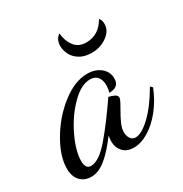

<svg xmlns="http://www.w3.org/2000/svg" viewBox="-170 -661 780 819"><g transform="rotate(-30 220.0 -252.0)"><path d="M-26 -36Q-26 -95 16.5 -168Q59 -241 124 -292Q189 -343 251 -343Q290 -343 316 -322Q342 -301 342 -268Q342 -245 329 -235Q316 -225 293 -225Q298 -243 298 -260Q298 -285 286 -300.5Q274 -316 249 -316Q205 -316 156.5 -267Q108 -218 75.5 -150Q43 -82 43 -33Q43 6 70 6Q110 6 164 -57.5Q218 -121 280 -212Q293 -210 306.5 -203.5Q320 -197 320 -187Q320 -179 310.5 -161.5Q301 -144 299 -141Q282 -112 272 -89.5Q262 -67 262 -48Q262 -31 270.5 -17.5Q279 -4 296 -4Q325 -4 369 -45.5Q413 -87 456 -162L466 -152Q445 -99 412 -57.5Q379 -16 341 7Q303 30 268 30Q233 30 214.5 9.5Q196 -11 196 -40Q196 -53 199 -69Q154 -9 118.5 19Q83 47 48 47Q15 47 -5.5 25.5Q-26 4 -26 -36ZM211 -502Q211 -535 235 -551Q238 -513 258 -486.5Q278 -460 316 -460Q378 -460 412 -520Q422 -510 422 -490Q422 -457 389.5 -433.5Q357 -410 314 -410Q279 -410 255.5 -424.5Q232 -439 221.5 -460.5Q211 -482 211 -502Z"/></g></svg>

Font: Dancing Script
Style: Regular
Weight: 400
Designer: Pablo Impallari
Foundry: Pablo Impallari
Version: Version 2.000